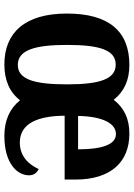

<svg xmlns="http://www.w3.org/2000/svg" viewBox="110 -698 598 857"><g transform="rotate(90 408.5 -269.0)"><path d="M267 10C337 10 391 -13 427 -60C464 -14 517 10 586 10C710 10 762 -48 762 -100C762 -122 750 -136 734 -143C713 -97 676 -59 616 -59C528 -59 497 -143 496 -259H781V-307C781 -465 703 -548 576 -548C511 -548 461 -525 425 -478C388 -525 336 -548 270 -548C119 -548 40 -457 40 -269C40 -81 126 10 267 10ZM646 -319H497C499 -428 530 -488 578 -488C626 -488 646 -423 646 -319ZM269 -50C203 -50 180 -126 180 -269C180 -414 202 -487 268 -487C333 -487 356 -415 356 -270C356 -123 334 -50 269 -50Z"/></g></svg>

Font: Noto Serif Armenian Condensed
Style: Bold
Weight: 700
Width: 3
Designer: Monotype Design Team
Foundry: Monotype Imaging Inc.
Version: Version 2.008